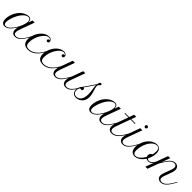

<svg xmlns="http://www.w3.org/2000/svg" viewBox="527 -2721 4702 4702"><g transform="rotate(45 2878.5 -369.5)"><path d="M-2 -285.2C-19 -234.4 -28.3 -182.6 -28.3 -137.2C-28.3 -53.2 4.4 9.3 84.5 9.3C169.9 9.3 252.9 -62.5 337.9 -205.1C328.6 -173.3 324.2 -143.1 324.2 -117.7C324.2 -41 366.2 9.3 445.8 9.3C547.4 9.3 621.1 -66.4 716.3 -235.4L741.7 -280.3L728.5 -289.6L703.6 -244.6C617.7 -89.4 544.4 -15.1 456.5 -15.1C406.7 -15.1 383.3 -43.9 383.3 -88.9C383.3 -129.4 401.9 -186 420.4 -236.8L544.9 -578.6H472.7L433.1 -470.2C433.1 -540.5 409.2 -587.9 335.4 -587.9C228 -587.9 68.8 -497.1 -2 -285.2ZM102.1 -15.1C58.6 -15.1 38.6 -45.9 38.6 -96.7C38.6 -141.6 54.2 -211.9 84.5 -290C158.2 -479.5 269.5 -568.4 342.8 -568.4C378.9 -568.4 414.6 -546.4 414.6 -480C414.6 -334.5 242.7 -15.1 102.1 -15.1Z M1095.2 -461.4C1121.6 -461.4 1139.2 -480 1139.2 -508.3C1139.2 -527.3 1130.9 -545.9 1116.2 -560.5C1098.1 -578.6 1071.3 -587.9 1036.6 -587.9C904.3 -587.9 772.9 -458.5 726.6 -284.2C716.8 -246.6 711.4 -208.5 711.4 -173.8C711.4 -55.7 772.9 9.3 893.6 9.3C1026.9 9.3 1139.2 -70.3 1232.4 -235.4L1257.8 -280.3L1244.6 -289.6L1219.2 -244.6C1135.7 -96.7 1023.4 -15.1 902.8 -15.1C820.8 -15.1 787.1 -53.2 787.1 -149.4C787.1 -341.8 928.7 -568.4 1048.8 -568.4C1080.6 -568.4 1108.9 -552.7 1108.9 -535.2C1108.9 -531.2 1107.4 -528.8 1104.5 -528.8C1103.5 -528.8 1102.5 -528.8 1099.1 -530.3C1095.7 -531.7 1092.8 -532.2 1089.8 -532.2C1071.8 -532.2 1059.6 -518.1 1059.6 -497.1C1059.6 -475.1 1073.2 -461.4 1095.2 -461.4Z M1611.3 -461.4C1637.7 -461.4 1655.3 -480 1655.3 -508.3C1655.3 -527.3 1647 -545.9 1632.3 -560.5C1614.3 -578.6 1587.4 -587.9 1552.7 -587.9C1420.4 -587.9 1289.1 -458.5 1242.7 -284.2C1232.9 -246.6 1227.5 -208.5 1227.5 -173.8C1227.5 -55.7 1289.1 9.3 1409.7 9.3C1543 9.3 1655.3 -70.3 1748.5 -235.4L1773.9 -280.3L1760.7 -289.6L1735.4 -244.6C1651.9 -96.7 1539.6 -15.1 1418.9 -15.1C1336.9 -15.1 1303.2 -53.2 1303.2 -149.4C1303.2 -341.8 1444.8 -568.4 1564.9 -568.4C1596.7 -568.4 1625 -552.7 1625 -535.2C1625 -531.2 1623.5 -528.8 1620.6 -528.8C1619.6 -528.8 1618.7 -528.8 1615.2 -530.3C1611.8 -531.7 1608.9 -532.2 1606 -532.2C1587.9 -532.2 1575.7 -518.1 1575.7 -497.1C1575.7 -475.1 1589.4 -461.4 1611.3 -461.4Z M1741.2 -236.8C1725.6 -192.9 1717.3 -151.4 1717.3 -117.7C1717.3 -41 1759.3 9.3 1838.9 9.3C1934.6 9.3 2005.4 -58.1 2092.3 -204.6C2083 -173.3 2078.6 -143.1 2078.6 -117.7C2078.6 -41 2120.6 9.3 2200.2 9.3C2301.8 9.3 2377.4 -65.9 2471.2 -235.4L2496.1 -280.3L2483.4 -289.6L2458 -244.6C2371.1 -90.8 2298.8 -15.1 2210.9 -15.1C2161.1 -15.1 2137.7 -43.9 2137.7 -88.9C2137.7 -129.4 2156.2 -186 2174.8 -236.8L2299.3 -578.6H2227.1L2120.6 -287.6L2096.7 -244.6C2010.7 -90.3 1937.5 -15.1 1849.6 -15.1C1800.3 -15.1 1776.4 -43.9 1776.4 -88.9C1776.4 -129.4 1794.9 -186 1813.5 -236.8L1938 -578.6H1865.7Z M2418.5 -132.3C2418.5 -45.4 2471.7 9.3 2557.6 9.3C2603 9.3 2649.4 -5.9 2687.5 -33.2C2752 -79.1 2784.7 -147.5 2784.7 -236.8C2784.7 -283.7 2776.4 -333 2759.8 -387.2C2725.6 -496.6 2718.8 -523.9 2718.8 -552.2C2718.8 -581.5 2729 -599.6 2758.8 -624C2772 -634.8 2776.4 -642.6 2776.4 -653.3C2776.4 -668.5 2761.7 -680.2 2742.2 -680.2C2717.3 -680.2 2698.7 -645.5 2691.9 -592.8L2485.8 -293C2449.2 -267.1 2418.5 -198.7 2418.5 -132.3ZM2689 -547.4C2689 -523.4 2693.8 -484.9 2702.6 -427.2C2713.4 -358.9 2717.3 -320.3 2717.3 -275.4C2717.3 -185.5 2699.7 -117.2 2664.6 -72.3C2635.7 -35.2 2595.2 -15.1 2549.8 -15.1C2481.4 -15.1 2439.5 -60.5 2439.5 -133.8C2439.5 -188 2460.4 -228.5 2488.3 -228.5C2500 -228.5 2506.3 -221.7 2517.1 -221.7C2534.2 -221.7 2548.8 -242.2 2548.8 -265.6C2548.8 -288.1 2535.2 -303.2 2514.6 -303.2L2689 -557.6Z M2982.4 -285.2C2965.3 -234.4 2956.1 -182.6 2956.1 -137.2C2956.1 -53.2 2988.8 9.3 3068.8 9.3C3154.3 9.3 3237.3 -62.5 3322.3 -205.1C3313 -173.3 3308.6 -143.1 3308.6 -117.7C3308.6 -41 3350.6 9.3 3430.2 9.3C3531.7 9.3 3605.5 -66.4 3700.7 -235.4L3726.1 -280.3L3712.9 -289.6L3688 -244.6C3602.1 -89.4 3528.8 -15.1 3440.9 -15.1C3391.1 -15.1 3367.7 -43.9 3367.7 -88.9C3367.7 -129.4 3386.2 -186 3404.8 -236.8L3529.3 -578.6H3457L3417.5 -470.2C3417.5 -540.5 3393.6 -587.9 3319.8 -587.9C3212.4 -587.9 3053.2 -497.1 2982.4 -285.2ZM3086.4 -15.1C3043 -15.1 3022.9 -45.9 3022.9 -96.7C3022.9 -141.6 3038.6 -211.9 3068.8 -290C3142.6 -479.5 3253.9 -568.4 3327.1 -568.4C3363.3 -568.4 3398.9 -546.4 3398.9 -480C3398.9 -334.5 3227.1 -15.1 3086.4 -15.1Z M3674.3 -559.1H3809.6L3692.4 -236.8C3676.3 -192.9 3668.5 -151.4 3668.5 -117.7C3668.5 -41 3711.4 9.3 3791 9.3C3895.5 9.3 3981.4 -53.2 4084.5 -235.4L4109.9 -280.3L4096.7 -289.6L4071.3 -244.6C3982.4 -86.9 3897.9 -15.1 3801.8 -15.1C3752.4 -15.1 3728 -43.9 3728 -88.9C3728 -127.9 3746.1 -185.5 3764.6 -236.8L3881.8 -559.1H4035.6V-578.6H3889.2L3935.5 -706.5H3863.3L3816.9 -578.6H3674.3Z M4077.6 -236.8C4062 -192.9 4053.7 -151.4 4053.7 -117.7C4053.7 -41 4095.7 9.3 4175.3 9.3C4276.9 9.3 4351.1 -67.4 4446.3 -235.4L4471.7 -280.3L4458.5 -289.6L4433.1 -244.6C4345.7 -90.8 4273.9 -15.1 4186 -15.1C4136.2 -15.1 4112.8 -43.9 4112.8 -88.9C4112.8 -129.4 4131.3 -186 4149.9 -236.8L4274.4 -578.6H4202.1ZM4241.2 -706.5C4241.2 -684.1 4258.8 -666.5 4281.7 -666.5C4304.7 -666.5 4323.2 -684.6 4323.2 -707C4323.2 -729.5 4304.7 -748 4282.2 -748C4259.3 -748 4241.2 -729.5 4241.2 -706.5Z M4454.6 -283.7C4444.8 -247.1 4439.5 -208.5 4439.5 -172.9C4439.5 -59.1 4495.1 9.3 4587.9 9.3C4680.7 9.3 4776.4 -58.6 4841.3 -162.6C4859.9 -148.9 4884.3 -140.1 4914.6 -140.1C4944.8 -140.1 5001.5 -148.4 5050.8 -235.4L5076.2 -280.3L5063 -289.6L5037.6 -244.6C5002.4 -182.1 4953.6 -160.2 4917 -160.2C4886.2 -160.2 4869.1 -174.8 4860.4 -196.3C4873.5 -221.2 4885.3 -247.1 4894.5 -274.9C4909.7 -318.8 4919.9 -369.6 4919.9 -418C4919.9 -508.3 4883.8 -587.9 4773.9 -587.9C4638.2 -587.9 4500 -458.5 4454.6 -283.7ZM4595.2 -15.1C4540.5 -15.1 4513.7 -53.2 4513.7 -130.4C4513.7 -175.8 4522.9 -234.4 4539.1 -289.6C4586.9 -454.6 4690.4 -568.4 4791.5 -568.4C4862.3 -568.4 4883.3 -515.6 4883.3 -452.6C4883.3 -414.6 4876 -373.5 4866.2 -337.4C4821.8 -321.8 4800.8 -284.2 4800.8 -246.1C4800.8 -229.5 4804.2 -212.9 4812 -198.2C4753.4 -87.4 4670.4 -15.1 4595.2 -15.1Z M4956.5 0H5028.8L5131.3 -280.3L5156.7 -325.2C5246.6 -484.4 5317.4 -563.5 5399.9 -563.5C5453.1 -563.5 5476.6 -530.3 5476.6 -486.3C5476.6 -392.6 5367.2 -210.4 5367.2 -107.9C5367.2 -44.4 5409.2 9.3 5491.2 9.3C5591.3 9.3 5666.5 -70.8 5759.8 -235.4L5785.2 -280.3L5772 -289.6L5746.6 -244.6C5660.2 -91.8 5585.9 -15.1 5502 -15.1C5449.7 -15.1 5426.3 -44.9 5426.3 -84.5C5426.3 -170.4 5535.6 -351.6 5535.6 -461.9C5535.6 -530.3 5493.7 -587.9 5412.1 -587.9C5321.3 -587.9 5251 -517.6 5163.1 -368.7L5239.7 -578.6H5167.5Z"/></g></svg>

Font: Petit Formal Script
Style: Regular
Weight: 400
Designer: Pablo Impallari, Brenda Gallo, Rodrigo Fuenzalida
Foundry: Pablo Impallari, Brenda Gallo, Rodrigo Fuenzalida
Version: Version 1.001